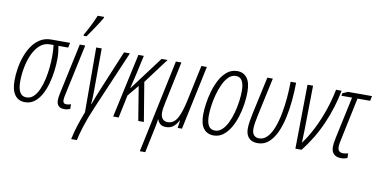

<svg xmlns="http://www.w3.org/2000/svg" viewBox="-90 -1055 3096 1563"><g transform="rotate(10 1458.0 -273.0)"><path d="M141.1 9.8Q87.4 9.8 57.6 -30.5Q27.8 -70.8 27.8 -149.4Q27.8 -197.3 36.1 -249.8Q44.4 -302.2 62.3 -352.1Q80.1 -401.9 107.9 -441.9Q135.7 -481.9 174.8 -505.9Q213.9 -529.8 264.6 -529.8H419.9L411.6 -489.3H331.1Q335 -468.3 338.1 -441.4Q341.3 -414.6 341.3 -387.7Q341.3 -339.4 334.7 -285.2Q328.1 -231 313.7 -178.7Q299.3 -126.5 275.9 -83.7Q252.4 -41 219 -15.6Q185.5 9.8 141.1 9.8ZM146 -30.8Q179.7 -30.8 204.6 -54.4Q229.5 -78.1 247.1 -117.7Q264.6 -157.2 275.4 -205.6Q286.1 -253.9 291 -303.7Q295.9 -353.5 295.9 -397Q295.9 -449.7 291 -489.3H262.2Q212.4 -489.3 177 -457Q141.6 -424.8 118.9 -373.3Q96.2 -321.8 85.4 -262.9Q74.7 -204.1 74.7 -150.4Q74.7 -30.8 146 -30.8Z M466.8 9.8Q402.8 9.8 402.8 -54.7Q402.8 -76.7 411.6 -115.7L500.5 -529.8H545.4L456.1 -113.3Q448.2 -81.1 448.2 -62.5Q448.2 -31.7 476.6 -31.7Q494.6 -31.7 514.6 -39.1V0Q504.4 4.4 491.9 7.1Q479.5 9.8 466.8 9.8ZM517.1 -606 519 -616.2Q531.7 -637.2 548.1 -668.7Q564.5 -700.2 579.6 -731.9Q594.7 -763.7 603.5 -786.1H656.7L654.8 -775.9Q648.4 -764.2 633.8 -741Q619.1 -717.8 601.3 -691.2Q583.5 -664.6 567.6 -641.4Q551.8 -618.2 543 -606Z M564.9 240.2Q576.7 183.1 595.5 124Q614.3 64.9 637.7 5.4L636.2 -529.8H681.6L680.2 -187Q680.2 -160.6 679.2 -128.9Q678.2 -97.2 675.8 -68.4H678.2Q690.4 -103.5 703.9 -138.4Q717.3 -173.3 736.3 -217.8L866.2 -529.8H914.6L705.1 -40Q667.5 47.9 644.8 118.9Q622.1 189.9 611.8 240.2Z M869.6 0 984.9 -529.8H1029.8L995.1 -372.6Q988.3 -344.7 981.2 -313Q974.1 -281.2 966.8 -253.4H968.8L1176.3 -530.3H1226.1L1070.3 -321.8L1123.5 0H1077.1L1031.2 -281.2L954.6 -189L915 0Z M1132.3 240.2 1294.9 -529.8H1340.3L1268.6 -189Q1262.7 -162.6 1259.3 -140.9Q1255.9 -119.1 1255.9 -101.6Q1255.9 -69.3 1270.5 -50.8Q1285.2 -32.2 1314.5 -32.2Q1363.8 -32.2 1392.8 -83.5Q1421.9 -134.8 1443.8 -240.7L1505.4 -529.8H1550.8L1438.5 0H1402.8L1411.6 -64H1409.7Q1391.1 -27.8 1366.2 -9Q1341.3 9.8 1306.6 9.8Q1275.9 9.8 1259 -5.1Q1242.2 -20 1235.4 -41H1233.4Q1231.9 -24.9 1229 -9.5Q1226.1 5.9 1223.1 21.5L1177.2 240.2Z M1700.7 9.8Q1648.4 9.8 1618.4 -27.3Q1588.4 -64.5 1588.4 -142.6Q1588.4 -180.7 1595.5 -231.9Q1602.5 -283.2 1617.9 -336.9Q1633.3 -390.6 1658.2 -436.8Q1683.1 -482.9 1718.8 -511.5Q1754.4 -540 1802.2 -540Q1853.5 -540 1882.6 -501.7Q1911.6 -463.4 1911.6 -385.7Q1911.6 -338.4 1903.6 -284.4Q1895.5 -230.5 1879.2 -178.5Q1862.8 -126.5 1837.6 -84Q1812.5 -41.5 1778.3 -15.9Q1744.1 9.8 1700.7 9.8ZM1704.1 -31.2Q1736.8 -31.2 1762.7 -55.4Q1788.6 -79.6 1807.9 -119.1Q1827.1 -158.7 1839.8 -206.1Q1852.5 -253.4 1858.9 -300.8Q1865.2 -348.1 1865.2 -386.7Q1865.2 -499 1797.4 -499Q1763.2 -499 1736.8 -472.9Q1710.4 -446.8 1691.2 -404.8Q1671.9 -362.8 1659.2 -314.5Q1646.5 -266.1 1640.6 -220.5Q1634.8 -174.8 1634.8 -142.6Q1634.8 -31.2 1704.1 -31.2Z M2064.5 9.3Q2016.6 9.3 1991.2 -17.8Q1965.8 -44.9 1965.8 -93.8Q1965.8 -119.6 1970.9 -151.6Q1976.1 -183.6 1983.4 -220.2L2050.8 -529.8H2096.2L2028.3 -216.3Q2021 -183.6 2016.1 -152.8Q2011.2 -122.1 2011.2 -98.6Q2011.2 -65.9 2026.9 -48.6Q2042.5 -31.2 2068.8 -31.2Q2108.9 -31.2 2138.2 -63.2Q2167.5 -95.2 2187.5 -148.9Q2207.5 -202.6 2219.7 -268.1Q2231.9 -333.5 2237.5 -401.6Q2243.2 -469.7 2243.2 -529.8H2288.6Q2288.1 -458.5 2281.2 -382.8Q2274.4 -307.1 2259 -237.3Q2243.7 -167.5 2218 -111.8Q2192.4 -56.2 2154.5 -23.4Q2116.7 9.3 2064.5 9.3Z M2376 0 2382.8 -529.8H2428.7L2423.3 -167.5Q2422.4 -137.7 2421.6 -110.1Q2420.9 -82.5 2419.9 -56.6Q2465.3 -117.7 2503.9 -194.3Q2542.5 -271 2572 -356.7Q2601.6 -442.4 2618.7 -529.8H2664.6Q2638.2 -389.6 2578.6 -252.4Q2519 -115.2 2426.8 0Z M2753.4 11.7Q2716.8 11.7 2695.3 -8.3Q2673.8 -28.3 2673.8 -68.4Q2673.8 -82 2676.3 -101.1Q2678.7 -120.1 2684.6 -146.5L2758.3 -489.3H2669.9L2674.3 -511.2L2718.3 -529.8H2916L2907.7 -489.3H2803.2L2729.5 -139.2Q2725.1 -119.1 2722.7 -104.7Q2720.2 -90.3 2720.2 -75.7Q2720.2 -30.3 2765.1 -30.3Q2776.9 -30.3 2786.9 -32.5Q2796.9 -34.7 2806.2 -37.1V2Q2795.4 6.3 2782 9Q2768.6 11.7 2753.4 11.7Z"/></g></svg>

Font: Open Sans Condensed Light
Style: Italic
Weight: 300
Width: 3
Italic angle: -12°
Designer: Monotype Design Team
Foundry: Monotype Imaging Inc.
Version: Version 3.000; ttfautohint (v1.8.4)